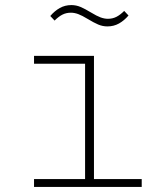

<svg xmlns="http://www.w3.org/2000/svg" viewBox="-20 -736 640 756"><path d="M114 -31H315V-485H114V-516H350V-31H538V0H114ZM403 -632Q384 -632 366.5 -639.5Q349 -647 326 -661Q303 -675 288 -680.5Q273 -686 259 -686Q241 -686 226 -678.5Q211 -671 195 -655L178 -673Q195 -693 215.5 -704.5Q236 -716 261 -716Q280 -716 297.5 -708.5Q315 -701 338 -687Q361 -673 376 -667.5Q391 -662 405 -662Q423 -662 438 -669.5Q453 -677 469 -693L486 -675Q469 -655 448.5 -643.5Q428 -632 403 -632Z"/></svg>

Font: IBM Plex Mono ExtLt
Style: Regular
Weight: 200
Monospace: yes
Designer: Mike Abbink, Paul van der Laan, Pieter van Rosmalen
Foundry: Bold Monday
Version: Version 2.3